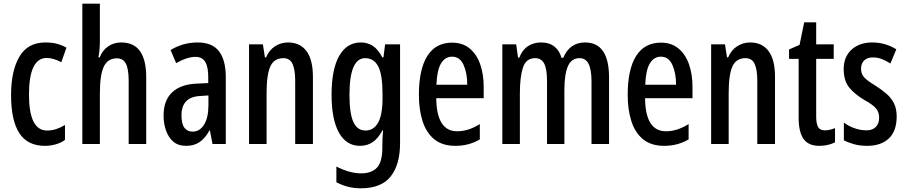

<svg xmlns="http://www.w3.org/2000/svg" viewBox="-20 -780 4907 1040"><path d="M224 10Q129 10 84.5 -59Q40 -128 40 -266Q40 -396 85 -473Q130 -550 226 -550Q263 -550 290 -542.5Q317 -535 340 -522L312 -443Q269 -466 233 -466Q137 -466 137 -267Q137 -73 235 -73Q260 -73 283.5 -80.5Q307 -88 332 -103V-22Q308 -5 279.5 2.5Q251 10 224 10Z M521 -558Q521 -510 513 -469H520Q535 -508 566 -529Q597 -550 636 -550Q706 -550 739 -502Q772 -454 772 -363V0H677V-341Q677 -406 662 -435Q647 -464 613 -464Q563 -464 542 -418.5Q521 -373 521 -275V0H426V-760H521Z M1051 -550Q1130 -550 1166.5 -502Q1203 -454 1203 -362V0H1131L1117 -74H1115Q1092 -32 1062 -11Q1032 10 988 10Q945 10 918.5 -13Q892 -36 879 -73.5Q866 -111 866 -154Q866 -236 912 -279.5Q958 -323 1044 -327L1108 -330V-363Q1108 -418 1091.5 -445Q1075 -472 1039 -472Q994 -472 934 -438L904 -509Q971 -550 1051 -550ZM1064 -260Q963 -255 963 -155Q963 -109 979 -88Q995 -67 1023 -67Q1062 -67 1085.5 -105Q1109 -143 1109 -210V-263Z M1540 -550Q1605 -550 1640 -503.5Q1675 -457 1675 -363V0H1579V-341Q1579 -403 1564.5 -434Q1550 -465 1515 -465Q1465 -465 1444.5 -420.5Q1424 -376 1424 -275V0H1329V-540H1404L1415 -469H1421Q1438 -509 1470 -529.5Q1502 -550 1540 -550Z M1934 -550Q1971 -550 1999.5 -531.5Q2028 -513 2051 -469H2057L2066 -540H2147V-5Q2147 112 2096 176Q2045 240 1934 240Q1863 240 1802 207V122Q1839 141 1872.5 150Q1906 159 1936 159Q1993 159 2022 128Q2051 97 2051 21V8Q2051 -10 2052 -31.5Q2053 -53 2055 -74H2052Q2028 -30 1998.5 -10Q1969 10 1930 10Q1856 10 1816 -61.5Q1776 -133 1776 -267Q1776 -405 1817.5 -477.5Q1859 -550 1934 -550ZM1958 -465Q1873 -465 1873 -266Q1873 -166 1894 -119.5Q1915 -73 1960 -73Q2004 -73 2028 -115.5Q2052 -158 2052 -247V-272Q2052 -374 2029 -419.5Q2006 -465 1958 -465Z M2429 -549Q2486 -549 2524 -517.5Q2562 -486 2581 -432Q2600 -378 2600 -309V-248H2343Q2345 -69 2456 -69Q2487 -69 2517 -78.5Q2547 -88 2579 -108V-25Q2520 10 2447 10Q2376 10 2332.5 -25.5Q2289 -61 2269 -123.5Q2249 -186 2249 -266Q2249 -404 2294.5 -476.5Q2340 -549 2429 -549ZM2429 -473Q2391 -473 2369 -436.5Q2347 -400 2344 -321H2511Q2511 -384 2491 -428.5Q2471 -473 2429 -473Z M3149 -550Q3279 -550 3279 -360V0H3184V-338Q3184 -404 3168 -434.5Q3152 -465 3120 -465Q3075 -465 3056 -421Q3037 -377 3037 -291V0H2943V-341Q2943 -407 2927.5 -436Q2912 -465 2879 -465Q2829 -465 2812.5 -413.5Q2796 -362 2796 -275V0H2701V-540H2776L2786 -468H2793Q2809 -510 2840 -530Q2871 -550 2910 -550Q2956 -550 2984 -527Q3012 -504 3021 -467H3031Q3066 -550 3149 -550Z M3560 -549Q3617 -549 3655 -517.5Q3693 -486 3712 -432Q3731 -378 3731 -309V-248H3474Q3476 -69 3587 -69Q3618 -69 3648 -78.5Q3678 -88 3710 -108V-25Q3651 10 3578 10Q3507 10 3463.5 -25.5Q3420 -61 3400 -123.5Q3380 -186 3380 -266Q3380 -404 3425.5 -476.5Q3471 -549 3560 -549ZM3560 -473Q3522 -473 3500 -436.5Q3478 -400 3475 -321H3642Q3642 -384 3622 -428.5Q3602 -473 3560 -473Z M4043 -550Q4108 -550 4143 -503.5Q4178 -457 4178 -363V0H4082V-341Q4082 -403 4067.5 -434Q4053 -465 4018 -465Q3968 -465 3947.5 -420.5Q3927 -376 3927 -275V0H3832V-540H3907L3918 -469H3924Q3941 -509 3973 -529.5Q4005 -550 4043 -550Z M4448 -74Q4461 -74 4474.5 -77Q4488 -80 4503 -86V-9Q4465 10 4418 10Q4359 10 4332.5 -27.5Q4306 -65 4306 -142V-461H4254V-512L4311 -537L4336 -659H4401V-540H4496V-461H4401V-148Q4401 -111 4411 -92.5Q4421 -74 4448 -74Z M4837 -149Q4837 -70 4794.5 -30Q4752 10 4677 10Q4639 10 4607.5 1.5Q4576 -7 4551 -20V-116Q4574 -98 4607 -86Q4640 -74 4674 -74Q4706 -74 4724 -92.5Q4742 -111 4742 -143Q4742 -171 4726 -191.5Q4710 -212 4661 -239Q4609 -270 4579.5 -306.5Q4550 -343 4550 -406Q4550 -472 4592.5 -511Q4635 -550 4705 -550Q4775 -550 4835 -513L4803 -436Q4781 -450 4758 -459.5Q4735 -469 4708 -469Q4678 -469 4661 -452.5Q4644 -436 4644 -408Q4644 -380 4660.5 -361.5Q4677 -343 4725 -314Q4758 -293 4783 -271Q4808 -249 4822.5 -220Q4837 -191 4837 -149Z"/></svg>

Font: Noto Sans Sinhala ExtraCondensed Medium
Style: Regular
Weight: 500
Width: 2
Designer: Jelle Bosma - Monotype Design Team
Foundry: Monotype Imaging Inc.
Version: Version 2.006; ttfautohint (v1.8.4.7-5d5b)